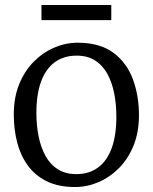

<svg xmlns="http://www.w3.org/2000/svg" viewBox="-20 -742 615 773"><path d="M35.5 -281Q35.5 -349.5 57.2 -403Q79 -456.5 116 -493.8Q153 -531 198.8 -550.5Q244.5 -570 292.5 -570Q382 -570 436.2 -529.8Q490.5 -489.5 515 -423Q539.5 -356.5 539.5 -278Q539.5 -210 517.8 -156.2Q496 -102.5 459 -65.2Q422 -28 376.2 -8.5Q330.5 11 282.5 11Q215.5 11 168.2 -12.2Q121 -35.5 91.8 -76Q62.5 -116.5 49 -169.2Q35.5 -222 35.5 -281ZM287.5 -41Q338 -41 374 -67Q410 -93 429.2 -144.5Q448.5 -196 448.5 -272Q448.5 -321.5 439.8 -366Q431 -410.5 412.2 -444.8Q393.5 -479 363 -498.5Q332.5 -518 288.5 -518Q237.5 -518 201.2 -492Q165 -466 145.8 -414.8Q126.5 -363.5 126.5 -287Q126.5 -237 135.5 -192.5Q144.5 -148 163.5 -113.8Q182.5 -79.5 213.2 -60.2Q244 -41 287.5 -41ZM428 -722V-661H147V-722Z"/></svg>

Font: Merriweather Light
Style: Regular
Weight: 300
Version: Version 2.100